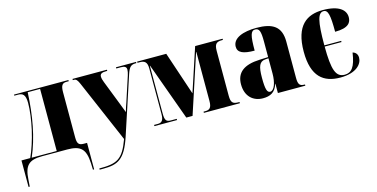

<svg xmlns="http://www.w3.org/2000/svg" viewBox="-76 -933 3026 1541"><g transform="rotate(-15 1437.5 -163.0)"><path d="M8 210H18L22 153C29 37 66 0 178 0H385C497 0 535 37 541 154L543 210H553V-10H526C482 -10 472 -28 472 -80V-452C472 -508 485 -526 520 -526H539V-536H87V-527H117C155 -527 179 -514 179 -442C179 -381 168 -301 151 -224C133 -146 108 -69 81 -10H8ZM93 -10C158 -159 189 -334 198 -526H301V-10Z M595 214V224H626C746 224 807 197 865 22L1023 -459C1041 -511 1056 -526 1096 -526H1101V-536H934V-526H972C1004 -526 1018 -517 1018 -494C1018 -483 1015 -466 1009 -448L942 -243C933 -219 926 -197 918 -168C909 -193 899 -219 888 -246L810 -446C802 -465 798 -482 798 -495C798 -516 812 -526 849 -526H859V-536H573V-526H582C601 -526 610 -515 625 -481L848 37C791 193 742 214 595 214Z M1110 0H1298V-10H1250C1212 -10 1200 -23 1200 -82V-477H1202L1375 0H1427L1587 -488H1589V-82C1589 -23 1571 -10 1534 -10H1521V0H1820V-10H1813C1765 -10 1749 -23 1749 -82V-454C1749 -513 1768 -526 1813 -526H1820V-536H1592L1473 -175L1352 -536H1110V-526H1127C1167 -526 1190 -514 1190 -457V-79C1190 -23 1171 -10 1141 -10H1110Z M2011 10C2070 10 2114 -10 2134 -77H2136V0H2364V-10H2360C2320 -10 2308 -26 2308 -80V-381C2308 -506 2240 -550 2104 -550C1996 -550 1905 -519 1905 -446C1905 -397 1950 -377 2044 -377C2044 -501 2054 -540 2091 -540C2125 -540 2135 -514 2135 -430V-299L2063 -296C1933 -291 1868 -242 1868 -143C1868 -42 1931 10 2011 10ZM2080 -26C2055 -26 2044 -52 2044 -151C2044 -246 2059 -283 2108 -287L2135 -289V-161C2135 -88 2113 -26 2080 -26Z M2654 10C2789 10 2839 -55 2839 -106C2839 -136 2822 -153 2799 -159C2782 -40 2748 -3 2693 -3C2619 -3 2596 -69 2595 -263H2735V-273H2595C2595 -477 2613 -540 2660 -540C2697 -540 2707 -494 2707 -356C2823 -356 2843 -400 2843 -441C2843 -499 2793 -550 2655 -550C2524 -550 2422 -485 2422 -266C2422 -58 2515 10 2654 10Z"/></g></svg>

Font: Noto Serif Display Condensed Black
Style: Regular
Weight: 900
Width: 3
Designer: Monotype Design Team
Foundry: Monotype Imaging Inc.
Version: Version 2.009